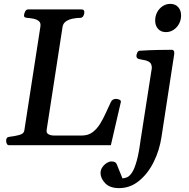

<svg xmlns="http://www.w3.org/2000/svg" viewBox="-20 -741 964 980"><path d="M11.2 -22Q11.2 -30.8 14.9 -36.4Q18.6 -42 29.3 -43Q53.2 -45.4 77.4 -51.8Q101.6 -58.1 104 -74.2L186 -604Q189.5 -624.5 178 -633.5Q166.5 -642.6 149.2 -645.8Q131.8 -648.9 117.7 -649.9Q102.5 -651.4 102.5 -660.6Q102.5 -670.9 108.2 -681.9Q113.8 -692.9 123 -692.9H396.5Q404.8 -692.9 407.7 -688.5Q410.6 -684.1 410.6 -678.2Q410.6 -668 405 -658.9Q399.4 -649.9 390.1 -649.9Q372.6 -649.9 352.3 -646Q332 -642.1 317.1 -632.1Q302.2 -622.1 299.3 -604L218.3 -79.1Q215.3 -62 227.5 -55.7Q239.7 -49.3 254.9 -49.3H398.4Q429.7 -49.3 451.9 -65.7Q474.1 -82 490.5 -108.4Q506.8 -134.8 520 -164.3Q533.2 -193.8 545.9 -220.2Q549.8 -229 556.9 -232.7Q564 -236.3 571.8 -236.3Q581.1 -236.3 589.8 -232.2Q598.6 -228 596.7 -219.7L545.9 0H25.4Q18.1 0 14.6 -7.8Q11.2 -15.6 11.2 -22ZM587.9 219.2Q540.5 219.2 516.8 194.1Q493.2 168.9 493.2 142.6Q493.2 126 502.4 112.5Q511.7 99.1 524.7 91.1Q537.6 83 548.8 83Q570.3 83 575.7 96.7L605 169.4Q617.7 168.9 630.1 163.1Q642.6 157.2 654.8 138.2Q667 119.1 678 79.6Q689 40 697.8 -27.3L754.9 -393.6Q754.9 -415.5 742.9 -423.8Q731 -432.1 714.6 -434.6Q698.2 -437 685.5 -440.9Q681.6 -442.4 679 -446Q676.3 -449.7 676.3 -456.5Q676.8 -463.9 680.9 -472.7Q685.1 -481.4 691.4 -481.9Q744.1 -485.4 789.8 -486.1Q835.4 -486.8 857.9 -486.8Q861.8 -486.8 866 -482.9Q870.1 -479 869.6 -467.3L804.2 -41.5Q793.9 26.9 764.2 86.4Q734.4 146 689.2 182.6Q644 219.2 587.9 219.2ZM827.1 -577.1Q801.3 -577.1 786.6 -593.8Q772 -610.4 772 -635.7Q772 -659.7 782.2 -678.7Q792.5 -697.8 810.1 -709.5Q827.6 -721.2 849.1 -721.2Q875 -721.2 889.6 -704.6Q904.3 -688 904.3 -662.1Q904.3 -639.2 894 -619.9Q883.8 -600.6 866.2 -588.9Q848.6 -577.1 827.1 -577.1Z"/></svg>

Font: Gelasio Medium
Style: Italic
Weight: 500
Italic angle: -8.5°
Designer: Eben Sorkin
Foundry: Eben Sorkin
Version: Version 1.008